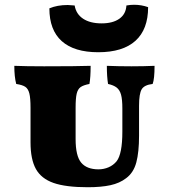

<svg xmlns="http://www.w3.org/2000/svg" viewBox="-20 -778 718 805"><path d="M108 -181V-326Q108 -367 103 -386.5Q98 -406 86 -414Q74 -422 48 -426Q40 -456 40 -502Q90 -500 165 -500Q302 -500 360 -502Q360 -454 355 -426Q329 -421 317.5 -412.5Q306 -404 301.5 -385Q297 -366 297 -326V-195Q297 -124 320.5 -96Q344 -68 393 -68Q415 -68 435 -76.5Q455 -85 469 -102Q493 -133 493 -226V-323Q493 -361 487.5 -381Q482 -401 469 -411Q456 -421 433 -426Q428 -456 428 -502Q478 -500 531 -500Q582 -500 628 -502Q628 -447 620 -426Q585 -422 574 -403.5Q563 -385 563 -335V-209Q563 -140 551.5 -97Q540 -54 509 -31Q482 -10 443 -1.5Q404 7 348 7Q256 7 204.5 -11Q153 -29 130.5 -69.5Q108 -110 108 -181ZM392 -559Q291 -559 239 -605.5Q187 -652 187 -743Q220 -757 264 -757Q273 -757 293 -755Q299 -719 328.5 -699.5Q358 -680 406 -680Q453 -680 480.5 -699.5Q508 -719 510 -755Q527 -758 542 -758Q573 -758 601 -748Q601 -655 548 -607Q495 -559 392 -559Z"/></svg>

Font: Vollkorn SC Black
Style: Regular
Weight: 900
Designer: Friedrich Althausen
Foundry: Friedrich Althausen
Version: Version 4.015